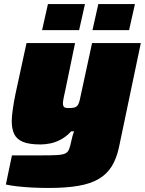

<svg xmlns="http://www.w3.org/2000/svg" viewBox="-20 -723 716 949"><path d="M222 206Q180 206 139.5 204Q99 202 65 198Q31 194 9 189L39 45Q64 45 88 45Q112 45 136.5 45Q161 45 185 45Q233 45 260.5 43.5Q288 42 301.5 36Q315 30 321 15.5Q327 1 332 -24Q334 -35 338 -49Q342 -63 346 -74H332Q308 -48 281 -33.5Q254 -19 228 -14Q202 -9 180 -9Q124 -9 93 -22Q62 -35 50 -61Q38 -87 38 -124Q38 -147 43.5 -185Q49 -223 57 -261L111 -510H351L303 -278Q299 -262 295 -241.5Q291 -221 291 -213Q291 -203 294 -197.5Q297 -192 303.5 -190.5Q310 -189 319 -189Q336 -189 345.5 -191Q355 -193 361 -199Q367 -205 371 -217.5Q375 -230 379 -251L435 -510H676L568 5Q556 61 532 99.5Q508 138 468 161.5Q428 185 367.5 195.5Q307 206 222 206ZM437 -574 466 -703H647L618 -574ZM188 -574 217 -703H400L371 -574Z"/></svg>

Font: Saira Expanded Black
Style: Italic
Weight: 900
Width: 7
Italic angle: -12°
Designer: Hector Gatti with collaboration of the Omnibus-Type team
Foundry: Omnibus-Type
Version: Version 1.101